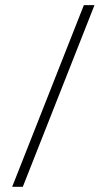

<svg xmlns="http://www.w3.org/2000/svg" viewBox="-20 -720 411 740"><path d="M26.9 0 303.2 -700.2H344.2L67.9 0Z"/></svg>

Font: Bebas Neue Book
Style: Regular
Weight: 400
Designer: Ryoichi Tsunekawa
Foundry: Ryoichi Tsunekawa
Version: Version 001.003